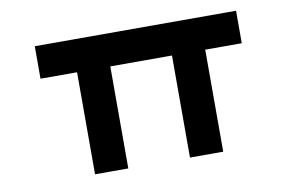

<svg xmlns="http://www.w3.org/2000/svg" viewBox="-61 -637 1138 745"><g transform="rotate(-10 507.5 -265.0)"><path d="M258 0V-480L275 -402H114V-530H907V-402H754L763 -442V0H632V-464L642 -402H376L389 -442V0Z"/></g></svg>

Font: Lexend Zetta SemiBold
Style: Regular
Weight: 600
Designer: Bonnie Shaver-Troup, Thomas Jockin
Foundry: Lexend
Version: Version 1.007